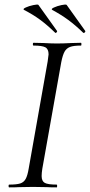

<svg xmlns="http://www.w3.org/2000/svg" viewBox="-20 -810 389 830"><path d="M20 -12Q52 -12 67.5 -17Q83 -22 91 -36.5Q99 -51 104 -81L186 -544Q190 -570 190 -575Q190 -598 176 -605.5Q162 -613 125 -613Q122 -613 122 -619Q122 -625 125 -625L168 -624Q204 -622 226 -622Q252 -622 290 -624L330 -625Q332 -625 332 -619Q332 -613 330 -613Q298 -613 282.5 -607Q267 -601 259 -586.5Q251 -572 245 -542L163 -81Q160 -62 160 -49Q160 -27 173.5 -19.5Q187 -12 225 -12Q227 -12 227 -6Q227 0 225 0Q198 0 183 -1L122 -2L63 -1Q48 0 20 0Q17 0 17 -6Q17 -12 20 -12ZM206 -767Q199 -771 213 -777.5Q227 -784 245.5 -788Q264 -792 268 -789L348 -677L349 -675Q349 -672 345.5 -669Q342 -666 339 -669Q306 -701 275.5 -723.5Q245 -746 206 -767ZM84 -767Q77 -771 91 -777.5Q105 -784 124 -788Q143 -792 146 -789L226 -677L227 -675Q227 -672 223.5 -669Q220 -666 218 -669Q184 -702 153.5 -724.5Q123 -747 84 -767Z"/></svg>

Font: Cormorant Garamond
Style: Italic
Weight: 400
Italic angle: -10°
Designer: Christian Thalmann (Catharsis Fonts)
Foundry: Catharsis Fonts
Version: Version 4.000